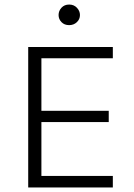

<svg xmlns="http://www.w3.org/2000/svg" viewBox="-20 -824 590 844"><path d="M476 0H104V-617.5H476V-568H162V-337H458V-287.5H162V-50.5H476ZM284 -713.5Q263 -713.5 250.2 -726.8Q237.5 -740 237.5 -758Q237.5 -776 250.2 -790Q263 -804 284 -804Q305 -804 318.2 -789.8Q331.5 -775.5 331.5 -758Q331.5 -739.5 317.8 -726.5Q304 -713.5 284 -713.5Z"/></svg>

Font: Betina Sans Light
Style: Regular
Weight: 300
Designer: Jonathan Pinhorn (font) & Cristiano Sobral (main changes)
Version: Version 2.001;October 6, 2020;FontCreator 13.0.0.2681 64-bit